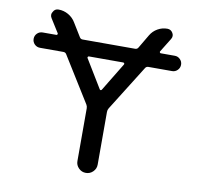

<svg xmlns="http://www.w3.org/2000/svg" viewBox="-81 -839 932 903"><g transform="rotate(10 385.0 -388.0)"><path d="M474.6 -553.7Q476.6 -556.6 474.6 -559.6Q472.7 -562.5 469.7 -562.5H305.7Q302.7 -562.5 300.8 -559.6Q298.8 -556.6 300.8 -553.7L382.8 -418.9Q384.8 -416 387.7 -416Q390.6 -416 392.6 -418.9ZM72.3 -562.5Q56.6 -562.5 45.9 -573.2Q35.2 -584 35.2 -599.1Q35.2 -614.3 45.9 -625Q56.6 -635.7 72.3 -635.7H137.7Q140.6 -635.7 142.1 -638.7Q143.6 -641.6 142.6 -643.6L101.6 -709Q96.7 -716.8 96.7 -724.6Q96.7 -732.4 101.6 -739.3Q109.4 -754.9 127 -754.9Q152.3 -754.9 174.3 -742.2Q196.3 -729.5 209 -708L248 -644.5Q252.9 -635.7 262.7 -635.7H513.7Q523.4 -635.7 528.3 -644.5L566.4 -709Q579.1 -730.5 600.6 -742.7Q622.1 -754.9 646.5 -754.9Q664.1 -754.9 672.9 -739.3Q676.8 -732.4 676.8 -725.6Q676.8 -717.8 671.9 -710L630.9 -643.6Q629.9 -641.6 631.3 -638.7Q632.8 -635.7 635.7 -635.7H703.1Q717.8 -635.7 728.5 -625Q739.3 -614.3 739.3 -599.1Q739.3 -584 728.5 -573.2Q717.8 -562.5 703.1 -562.5H589.8Q580.1 -562.5 575.2 -554.7L439.5 -337.9Q434.6 -330.1 434.6 -320.3V-68.4Q434.6 -48.8 420.4 -34.7Q406.2 -20.5 386.2 -20.5Q366.2 -20.5 352.1 -34.7Q337.9 -48.8 337.9 -68.4V-320.3Q337.9 -330.1 333 -337.9L198.2 -554.7Q193.4 -562.5 183.6 -562.5Z"/></g></svg>

Font: Gen Jyuu GothicX Regular
Style: Regular
Weight: 400
Designer: [Source Han Sans]
Ryoko NISHIZUKA  (kana & ideographs); Paul D. Hunt (Latin, Greek & Cyrillic); Wenlong ZHANG  (bopomofo
Version: Version 1.002.20150607